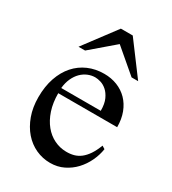

<svg xmlns="http://www.w3.org/2000/svg" viewBox="-170 -769 785 875"><g transform="rotate(30 222.0 -331.5)"><path d="M416 -163.6Q411.1 -130.9 396 -98.9Q380.9 -66.9 357.4 -41.7Q334 -16.6 302.2 -1Q270.5 14.6 231.9 14.6Q192.4 14.6 156.7 -1.7Q121.1 -18.1 94.5 -48.6Q67.9 -79.1 52.2 -122.3Q36.6 -165.5 36.6 -218.8Q36.6 -275.4 52 -320.3Q67.4 -365.2 95 -396.5Q122.6 -427.7 160.6 -444.3Q198.7 -460.9 244.1 -460.9Q281.2 -460.9 312.7 -448.5Q344.2 -436 367.2 -412.6Q390.1 -389.2 403.1 -355.5Q416 -321.8 416 -279.3H106Q106 -229.5 119.1 -189.9Q132.3 -150.4 154.8 -123Q177.2 -95.7 206.8 -81.3Q236.3 -66.9 269 -66.4Q291 -65.9 309.8 -71Q328.6 -76.2 344.7 -88.6Q360.8 -101.1 374.8 -121.8Q388.7 -142.6 400.4 -173.3ZM314 -306.6Q314 -343.8 303.2 -366.9Q292.5 -390.1 277.3 -403.3Q262.2 -416.5 245.6 -421.4Q229 -426.3 216.8 -426.3Q197.3 -426.3 178.5 -418.5Q159.7 -410.6 144.5 -395.5Q129.4 -380.4 119.1 -357.9Q108.9 -335.4 106 -306.6ZM359.4 -508.8 236.8 -613.3 114.7 -508.8H80.1L206.1 -676.8H268.6L394 -508.8Z"/></g></svg>

Font: Doulos SIL Afr
Style: Regular
Weight: 400
Designer: Walt Agee, Victor Gaultney, Peter Martin, Debbi Hosken, Becca Hirsbrunner
Foundry: SIL International
Version: Version 5.000